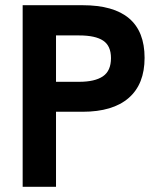

<svg xmlns="http://www.w3.org/2000/svg" viewBox="-20 -717 602 737"><path d="M67 -697H297Q535 -697 535 -495Q535 -394 474 -341Q413 -288 297 -288H195V0H67ZM406 -494Q406 -541 376 -561Q346 -581 284 -581H195V-403H284Q344 -403 375 -424Q406 -445 406 -494Z"/></svg>

Font: Hanken Grotesk
Style: Bold
Weight: 700
Designer: Alfredo Marco Pradil
Foundry: Hanken Design Co.
Version: Version 3.014